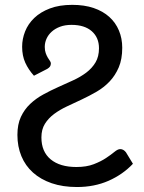

<svg xmlns="http://www.w3.org/2000/svg" viewBox="-20 -744 580 772"><path d="M116.5 -439.5Q94 -464.5 81.5 -492.2Q69 -520 69 -556Q69 -587.5 81 -617.8Q93 -648 117.8 -671.8Q142.5 -695.5 180.5 -710Q218.5 -724.5 270.5 -724.5Q319 -724.5 356.5 -711.8Q394 -699 419.5 -676Q445 -653 458.2 -621.2Q471.5 -589.5 471.5 -552Q471.5 -506 457.5 -473.2Q443.5 -440.5 420.8 -416.5Q398 -392.5 368.8 -375.5Q339.5 -358.5 309 -344.2Q278.5 -330 249.2 -316.2Q220 -302.5 197.2 -285.5Q174.5 -268.5 160.5 -246Q146.5 -223.5 146.5 -191.5Q146.5 -134 183.8 -103.2Q221 -72.5 287 -72.5Q328 -72.5 357 -83.8Q386 -95 406.2 -108.5Q426.5 -122 440 -133.2Q453.5 -144.5 463.5 -144.5Q470.5 -144.5 476.5 -140.8Q482.5 -137 486.5 -131.5L514.5 -85.5Q474 -42.5 416.8 -17.2Q359.5 8 289.5 8Q232.5 8 188 -7.2Q143.5 -22.5 112.8 -50Q82 -77.5 66 -116.2Q50 -155 50 -201.5Q50 -244 64 -274Q78 -304 101.2 -326Q124.5 -348 153.8 -364Q183 -380 213.8 -393.8Q244.5 -407.5 274 -421Q303.5 -434.5 326.8 -452Q350 -469.5 364 -493Q378 -516.5 378 -550Q378 -593 349 -618.5Q320 -644 267.5 -644Q241.5 -644 221.5 -636.5Q201.5 -629 187.8 -616.5Q174 -604 167 -588.2Q160 -572.5 160 -555.5Q160 -541 163.8 -530.5Q167.5 -520 172.2 -512.2Q177 -504.5 180.8 -499Q184.5 -493.5 184.5 -489.5Q184.5 -481.5 181 -476.5Q177.5 -471.5 170 -467Z"/></svg>

Font: Lato
Style: Regular
Weight: 400
Designer: Lukasz Dziedzic with Adam Twardoch and Botio Nikoltchev
Foundry: tyPoland Lukasz Dziedzic
Version: Version 2.015; 2015-08-06; http://www.latofonts.com/